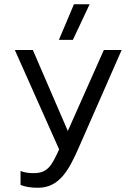

<svg xmlns="http://www.w3.org/2000/svg" viewBox="-20 -710 624 906"><path d="M258 -522H324L403 -690H329ZM50 -474 259 -5C223 73 205 107 138 107C118 107 99 105 77 97V163C101 172 127 176 159 176C260 176 305 94 355 -21L554 -474H470L300 -92L135 -474Z"/></svg>

Font: Kanit Light
Style: Regular
Weight: 300
Designer: Katatrad Team
Foundry: CadsonDemak
Version: Version 1.000;PS 001.000;hotconv 1.0.88;makeotf.lib2.5.64775